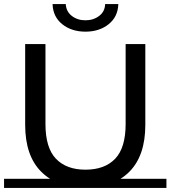

<svg xmlns="http://www.w3.org/2000/svg" viewBox="-25 -917 840 946"><path d="M395 8Q257 8 178 -71Q99 -150 99 -302V-700H199V-306Q199 -189 250.5 -135Q302 -81 396 -81Q491 -81 542.5 -135Q594 -189 594 -306V-700H691V-302Q691 -150 612.5 -71Q534 8 395 8ZM-5 9V-36H795V9ZM396 -761Q328 -761 282 -797.5Q236 -834 234 -897H299Q301 -860 329 -838.5Q357 -817 396 -817Q435 -817 463.5 -838.5Q492 -860 493 -897H558Q556 -834 510 -797.5Q464 -761 396 -761Z"/></svg>

Font: Montserrat Underline Thin Medium
Style: Regular
Weight: 500
Version: Version 9.000